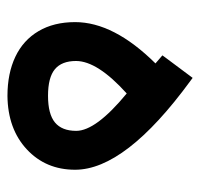

<svg xmlns="http://www.w3.org/2000/svg" viewBox="-31 -508 537 515"><g transform="rotate(90 237.5 -250.5)"><path d="M230.7 -321.9Q143.6 -243.3 143.6 -185.9Q143.6 -147.6 165.7 -129.2Q187.9 -110.8 236.8 -110.8Q286.1 -110.8 308.6 -129.5Q331 -148.1 331 -186.4Q331 -239.3 230.7 -321.9ZM197 -492.7Q435.3 -318.4 435.3 -183.4Q435.3 -104.8 380.6 -53.9Q325.9 -3 237.3 -2Q176.8 -2 132.2 -23.2Q87.7 -44.3 63.5 -85.4Q39.3 -126.4 39.3 -183.4Q39.3 -287.2 150.1 -399L135.5 -411.6L128.5 -417.6L134 -425.2L182.9 -490.7L188.9 -498.7Z"/></g></svg>

Font: Vazir FD Medium
Style: Regular
Weight: 500
Foundry: DejaVu fonts team - Redesigned by Saber Rastikerdar
Version: Version 21.10;October 20, 2019;FontCreator 12.0.0.2547 64-bi